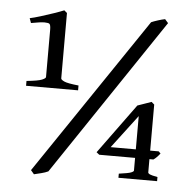

<svg xmlns="http://www.w3.org/2000/svg" viewBox="-45 -600 644 657"><g transform="rotate(5 276.5 -271.0)"><path d="M143.6 -1Q133.3 3.9 120.1 7.1Q106.9 10.3 95.2 13.2L84 0L449.2 -540Q458 -543.9 471.9 -548.3Q485.8 -552.7 496.1 -554.7L507.3 -542ZM520.5 -95.2Q508.8 -80.1 498 -72.8H484.4V-27.3Q484.4 -23.9 490.2 -21Q496.1 -18.1 517.1 -14.2V0H384.3V-14.2Q417 -18.6 426 -22.2Q435.1 -25.9 435.1 -29.3V-72.8H312L302.2 -80.6L427.2 -252Q438 -255.9 451.7 -260.5Q465.3 -265.1 474.6 -268.6L484.4 -260.3V-102.1H513.7ZM435.1 -216.3 348.6 -102.1H435.1ZM42 -286.1V-302.7Q81.5 -306.6 94.5 -312Q107.4 -317.4 107.4 -321.8V-483.4Q107.4 -501 103 -504.4Q100.1 -507.3 86.7 -507.6Q73.2 -507.8 40 -501.5L34.2 -517.6Q48.3 -520.5 71.3 -527.6Q94.2 -534.7 116.2 -542.2Q138.2 -549.8 149.9 -554.7L159.7 -546.4V-321.8Q159.7 -317.4 171.1 -312Q182.6 -306.6 220.7 -302.7V-286.1Z"/></g></svg>

Font: Dai Banna SIL
Style: Regular
Weight: 400
Designer: Victor Gaultney
Foundry: SIL International
Version: Version 4.000